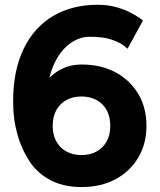

<svg xmlns="http://www.w3.org/2000/svg" viewBox="-20 -755 655 788"><path d="M380.9 -735.4Q275.1 -735.4 197.2 -688.9Q119.3 -642.4 76.7 -553.9Q34 -465.3 34 -339.8Q34 -280.5 43.9 -234.9Q53.8 -189.4 66.8 -158.5Q79.8 -127.6 89.7 -111.8Q99.6 -95.9 99.6 -95.9L224.8 -137.7Q224.8 -137.7 217.1 -150.8Q209.5 -163.9 199.5 -190Q189.5 -216.1 181.8 -255.1Q174.1 -294.1 174.1 -345.7Q174.1 -428.7 199.4 -486.4Q224.6 -544.1 264.3 -574.1Q303.9 -604.1 347.8 -604.1Q405 -604.1 439.2 -592Q473.3 -579.9 488.4 -567.5Q503.5 -555.2 503.5 -555.2L566.8 -670.9Q566.8 -670.9 553.6 -680.6Q540.3 -690.2 515.8 -703.1Q491.2 -716 457.1 -725.7Q422.9 -735.4 380.9 -735.4ZM196.3 -238.8Q196.3 -276.3 211.3 -303.3Q226.3 -330.3 252.9 -344.6Q279.5 -359 314.5 -359Q349.4 -359 376 -344.6Q402.6 -330.3 417.6 -303.3Q432.6 -276.3 432.6 -238.8Q432.6 -201.3 417.6 -174.4Q402.6 -147.6 376 -133.1Q349.4 -118.6 314.5 -118.6Q279.5 -118.6 252.9 -133.1Q226.3 -147.6 211.3 -174.4Q196.3 -201.3 196.3 -238.8ZM59.8 -238.8Q59.8 -168 90.4 -110.9Q121 -53.8 177.9 -20.6Q234.9 12.7 314.5 12.7Q394.2 12.7 454.1 -19.4Q513.9 -51.5 547.5 -108.3Q581.1 -165 581.1 -238.8Q581.1 -313 547.5 -369.5Q513.9 -426.1 454.1 -458.2Q394.2 -490.2 314.5 -490.2Q270.2 -490.2 235.5 -473.2Q200.9 -456.2 175.3 -428Q149.8 -399.9 133.2 -366.5Q116.5 -333.1 108.3 -299.7Q100.2 -266.2 100.2 -238.8Z"/></svg>

Font: Giphurs SC
Style: Regular
Weight: 400
Version: Version 0.920